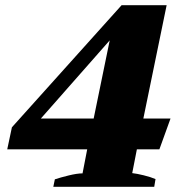

<svg xmlns="http://www.w3.org/2000/svg" viewBox="-20 -722 679 742"><path d="M192 -29Q213 -36 245.5 -44Q278 -52 299 -52L317 -145H8L26 -230L450 -702H624L534 -264H639L596 -145H509L491 -53Q509 -51 535.5 -44.5Q562 -38 581 -30L576 0H186ZM342 -264 404 -566 138 -264Z"/></svg>

Font: Trirong Black
Style: Italic
Weight: 900
Italic angle: -12°
Designer: Katatrad Team
Foundry: CadsonDemak
Version: Version 1.001